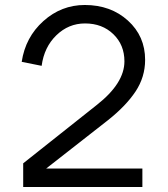

<svg xmlns="http://www.w3.org/2000/svg" viewBox="-20 -750 673 770"><path d="M320 -730Q424 -730 493 -667.5Q562 -605 562 -510Q562 -441 523.5 -383Q485 -325 413 -268L165 -74H551V0H73V-95L368 -329Q479 -416 479 -504Q479 -570 434.5 -613Q390 -656 321 -656Q255 -656 206 -608.5Q157 -561 147 -486L67 -502Q82 -601 154 -665.5Q226 -730 320 -730Z"/></svg>

Font: Metropolitano
Style: Regular
Weight: 400
Designer: Fonts by Alex Slobzheninov & Chris M. Simpson / Changes by Cristiano Sobral
Foundry: Fonts by Alex Slobzheninov & Chris M. Simpson / Changes by Cristiano Sobral
Version: Version 1.00;August 30, 2020;FontCreator 13.0.0.2681 64-bit